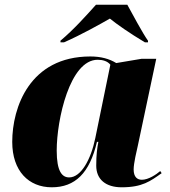

<svg xmlns="http://www.w3.org/2000/svg" viewBox="-20 -786 723 816"><path d="M237 -613V-606H252C325 -638 407 -684 447 -707C478 -682 529 -646 596 -606H609V-613C586 -645 542 -728 521 -766H388C345 -718 293 -660 237 -613ZM200 10C299 10 361 -50 392 -183H398C393 -156 389 -130 389 -82C389 -23 430 10 497 10C585 10 619 -16 667 -50L661 -59C645 -45 611 -22 583 -22C563 -22 548 -34 548 -66C548 -92 561 -146 566 -168L644 -536H581L474 -518C445 -536 409 -546 364 -546C106 -546 32 -329 32 -183C32 -59 102 10 200 10ZM274 -32C244 -32 221 -57 221 -146C221 -278 277 -532 395 -532C417 -532 437 -526 449 -511L385 -199C366 -107 324 -32 274 -32Z"/></svg>

Font: Noto Serif Display Black
Style: Italic
Weight: 900
Italic angle: -12°
Designer: Monotype Design Team
Foundry: Monotype Imaging Inc.
Version: Version 2.009